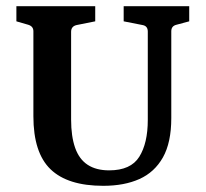

<svg xmlns="http://www.w3.org/2000/svg" viewBox="-20 -592 665 621"><path d="M592 -572V-523L551 -512Q534 -508 534 -491V-210Q534 -131 507 -83Q480 -35 431 -13Q382 9 314 9Q199 9 143.5 -44.5Q88 -98 88 -216V-491Q88 -507 71 -512L33 -523V-572H288V-523L228 -511Q210 -507 210 -489V-205Q210 -151 223 -114Q236 -77 263.5 -59Q291 -41 333 -41Q403 -41 430.5 -85Q458 -129 458 -204V-490Q458 -508 441 -511L380 -523V-572Z"/></svg>

Font: Yrsa SemiBold
Style: Regular
Weight: 600
Version: Version 2.004